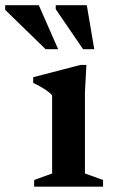

<svg xmlns="http://www.w3.org/2000/svg" viewBox="-100 -700 424 720"><path d="M224 -456.5 218.5 -353V-49.5L286.5 -25V0H28V-25L95.5 -49.5V-342.5Q89.5 -350 78 -358.2Q66.5 -366.5 52.8 -374.5Q39 -382.5 24.5 -389V-410.5L201.5 -456.5ZM118 -515.5H71L-80.5 -663V-680.5H45.5ZM253.5 -515.5H211.5L109 -665.5V-680.5H225.5Z"/></svg>

Font: Newsreader 16pt SemiBold
Style: Regular
Weight: 600
Designer: Hugues Gentile
Foundry: Production Type
Version: Version 1.003